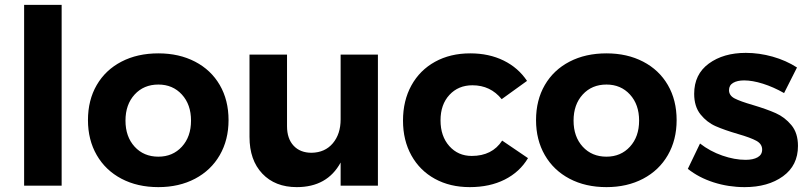

<svg xmlns="http://www.w3.org/2000/svg" viewBox="-20 -762 3324 788"><path d="M79 -742H233V0H79Z M918 -269Q918 -188 882 -125.5Q846 -63 780.5 -28.5Q715 6 630 6Q544 6 478.5 -28.5Q413 -63 377 -125.5Q341 -188 341 -269Q341 -351 377 -413Q413 -475 478.5 -509Q544 -543 630 -543Q715 -543 780.5 -509Q846 -475 882 -413Q918 -351 918 -269ZM495 -267Q495 -201 532.5 -160Q570 -119 630 -119Q689 -119 726.5 -160Q764 -201 764 -267Q764 -333 726.5 -374Q689 -415 630 -415Q570 -415 532.5 -374Q495 -333 495 -267Z M1531 -538V0H1378V-95Q1323 6 1198 6Q1109 6 1056.5 -49.5Q1004 -105 1004 -200V-538H1158V-244Q1158 -193 1185 -164Q1212 -135 1259 -135Q1314 -136 1346 -174Q1378 -212 1378 -272V-538Z M1919 -412Q1861 -412 1824.5 -372.5Q1788 -333 1788 -268Q1788 -203 1824 -162.5Q1860 -122 1916 -122Q2000 -122 2041 -185L2147 -113Q2113 -56 2051.5 -25Q1990 6 1908 6Q1827 6 1765 -28Q1703 -62 1668.5 -124Q1634 -186 1634 -267Q1634 -349 1668.5 -411.5Q1703 -474 1765.5 -508.5Q1828 -543 1910 -543Q1987 -543 2047 -513.5Q2107 -484 2143 -430L2039 -355Q1993 -412 1919 -412Z M2757 -269Q2757 -188 2721 -125.5Q2685 -63 2619.5 -28.5Q2554 6 2469 6Q2383 6 2317.5 -28.5Q2252 -63 2216 -125.5Q2180 -188 2180 -269Q2180 -351 2216 -413Q2252 -475 2317.5 -509Q2383 -543 2469 -543Q2554 -543 2619.5 -509Q2685 -475 2721 -413Q2757 -351 2757 -269ZM2334 -267Q2334 -201 2371.5 -160Q2409 -119 2469 -119Q2528 -119 2565.5 -160Q2603 -201 2603 -267Q2603 -333 2565.5 -374Q2528 -415 2469 -415Q2409 -415 2371.5 -374Q2334 -333 2334 -267Z M3034 -432Q3006 -432 2989 -422Q2972 -412 2972 -392Q2972 -370 2995 -358Q3018 -346 3070 -331Q3127 -314 3164 -297.5Q3201 -281 3228 -248.5Q3255 -216 3255 -163Q3255 -83 3193.5 -38.5Q3132 6 3036 6Q2970 6 2909 -13.5Q2848 -33 2803 -69L2853 -173Q2894 -141 2944.5 -123.5Q2995 -106 3040 -106Q3071 -106 3089.5 -116.5Q3108 -127 3108 -148Q3108 -171 3084.5 -184Q3061 -197 3009 -212Q2954 -228 2917.5 -244Q2881 -260 2855 -292.5Q2829 -325 2829 -377Q2829 -457 2889 -501Q2949 -545 3041 -545Q3096 -545 3151 -529.5Q3206 -514 3251 -485L3198 -380Q3154 -405 3111 -418.5Q3068 -432 3034 -432Z"/></svg>

Font: Gontserrat SemiBold
Style: Regular
Weight: 600
Designer: Julieta Ulanovsky
Foundry: Julieta Ulanovsky
Version: Version 6.001